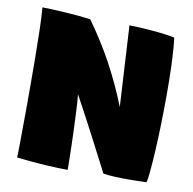

<svg xmlns="http://www.w3.org/2000/svg" viewBox="-74 -706 788 784"><g transform="rotate(10 320.5 -314.0)"><path d="M256.5 3.5Q217.5 3.5 175.5 1Q133.5 -1.5 98.5 -4.8Q63.5 -8 44.5 -10.5Q45 -13 45.2 -28.8Q45.5 -44.5 45.8 -70.2Q46 -96 46.2 -129.5Q46.5 -163 46.8 -202Q47 -241 47 -283Q47 -348 46.5 -413.8Q46 -479.5 44.5 -536.8Q43 -594 40 -632Q51.5 -632 76.2 -631Q101 -630 131.2 -628.2Q161.5 -626.5 190.5 -623.8Q219.5 -621 240.5 -618Q270 -577 295 -537.2Q320 -497.5 341.8 -457.5Q363.5 -417.5 383.2 -375.2Q403 -333 421.5 -286L402.5 -621.5Q419.5 -621.5 446.2 -620Q473 -618.5 502 -616Q531 -613.5 555.2 -610.2Q579.5 -607 591.5 -603.5Q593.5 -587 595.2 -567Q597 -547 598 -524.5Q599 -502 600 -477.2Q601 -452.5 601.2 -426.2Q601.5 -400 601.5 -373Q601.5 -311.5 600 -250.5Q598.5 -189.5 595.5 -137.2Q592.5 -85 589.2 -49.2Q586 -13.5 582 -2.5Q566 -2 547 -1.5Q528 -1 508 -1Q478 -1 449.8 -2.2Q421.5 -3.5 402.5 -7Q399.5 -13 392 -27.8Q384.5 -42.5 373 -64.5Q361.5 -86.5 347.2 -114.2Q333 -142 316.2 -173.8Q299.5 -205.5 281.2 -239.8Q263 -274 244 -308.5Q246 -295.5 247.5 -272Q249 -248.5 250.2 -218.8Q251.5 -189 252.8 -157Q254 -125 254.8 -94.2Q255.5 -63.5 256 -38Q256.5 -12.5 256.5 3.5Z"/></g></svg>

Font: Grandstander Thin Black
Style: Regular
Weight: 900
Version: Version 1.200